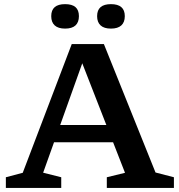

<svg xmlns="http://www.w3.org/2000/svg" viewBox="-20 -930 884 950"><path d="M218 -226V-311.5H578V-226ZM749.5 -76.5 840.5 -53V0H508.5V-53L598.5 -75L374.5 -649H398.5L193.5 -75.5L283 -53V0H9V-53L92.5 -75L335 -712H494ZM302 -788.5Q268 -788.5 250.8 -804.2Q233.5 -820 233.5 -850Q233.5 -880 250.8 -894.8Q268 -909.5 302 -909.5Q336.5 -909.5 353.5 -894.8Q370.5 -880 370.5 -850Q370.5 -820 353.5 -804.2Q336.5 -788.5 302 -788.5ZM529 -788.5Q495 -788.5 477.8 -804.2Q460.5 -820 460.5 -850Q460.5 -880 477.8 -894.8Q495 -909.5 529 -909.5Q563 -909.5 580.2 -894.8Q597.5 -880 597.5 -850Q597.5 -820 580.2 -804.2Q563 -788.5 529 -788.5Z"/></svg>

Font: Newsreader 7pt Medium
Style: Regular
Weight: 500
Designer: Hugues Gentile
Foundry: Production Type
Version: Version 1.003